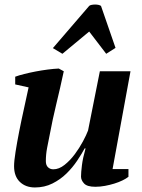

<svg xmlns="http://www.w3.org/2000/svg" viewBox="-20 -814 625 846"><path d="M546 -69V-35Q536 -27 519.5 -19Q503 -11 483.5 -5Q464 1 442.5 5Q421 9 400 9Q364 9 350.5 -5.5Q337 -20 337 -36Q337 -54 341 -86Q345 -118 357 -160H353Q340 -136 320 -106Q300 -76 273 -49.5Q246 -23 211 -5.5Q176 12 134 12Q93 12 67.5 -12.5Q42 -37 42 -82Q42 -104 48.5 -145Q55 -186 64.5 -234.5Q74 -283 85.5 -334.5Q97 -386 106 -429L47 -442V-476Q63 -482 87 -488Q111 -494 137 -499Q163 -504 190 -507.5Q217 -511 239 -512L261 -500Q245 -425 228.5 -357.5Q212 -290 198 -215Q193 -191 187.5 -162Q182 -133 182 -104Q182 -86 191.5 -77Q201 -68 215 -68Q240 -68 264.5 -87.5Q289 -107 309.5 -134.5Q330 -162 345.5 -191Q361 -220 368 -239L420 -500H555L476 -69ZM255 -577 213 -602 373 -788Q376 -791 383.5 -792.5Q391 -794 399 -794Q416 -794 425 -788L489 -603L448 -577L373 -675Z"/></svg>

Font: PTSerif
Style: Bold Italic
Weight: 700
Italic angle: -12°
Designer: A.Korolkova, O.Umpeleva, V.Yefimov
Foundry: ParaType Ltd
Version: Version 1.000W OFL; ttfautohint (v1.2) -l 8 -r 50 -G 200 -x 